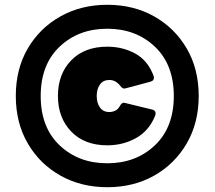

<svg xmlns="http://www.w3.org/2000/svg" viewBox="-20 -768 896 802"><path d="M428 14Q319 14 232.5 -34.5Q146 -83 96 -169Q46 -255 46 -367Q46 -480 96 -565.5Q146 -651 232.5 -699.5Q319 -748 428 -748Q538 -748 624 -699.5Q710 -651 760 -565.5Q810 -480 810 -367Q810 -255 760 -169Q710 -83 624 -34.5Q538 14 428 14ZM428 -86Q548 -86 627 -161Q706 -236 706 -367Q706 -498 627 -573Q548 -648 428 -648Q308 -648 229 -573Q150 -498 150 -367Q150 -236 229 -161Q308 -86 428 -86ZM428 -161Q333 -161 277.5 -218.5Q222 -276 222 -367Q222 -459 277.5 -516Q333 -573 428 -573Q493 -573 545.5 -544Q598 -515 622 -450L623 -443Q623 -431 609 -427Q503 -398 500 -398Q490 -398 482 -410Q463 -434 437 -434Q411 -434 397.5 -415Q384 -396 384 -367Q384 -338 397.5 -319Q411 -300 437 -300Q449 -300 461 -305.5Q473 -311 480.5 -325Q488 -339 498 -339L617 -310Q630 -306 630 -295L629 -287Q604 -223 549.5 -192Q495 -161 428 -161Z"/></svg>

Font: YamahaIndonesia935. App Black
Style: Regular
Weight: 900
Designer: Dalton Maag Ltd
Foundry: Dalton Maag Ltd
Version: Version 1.002; January 01, 2024; Regular/Italic